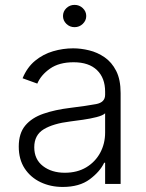

<svg xmlns="http://www.w3.org/2000/svg" viewBox="-20 -750 596 783"><path d="M235.8 12.4Q186.4 12.4 145.6 -6.9Q104.8 -26.3 80.6 -63Q56.5 -99.8 56.5 -152.3Q56.5 -206.3 83.1 -238.1Q109.7 -269.9 157.1 -286.2Q204.5 -302.6 266 -310Q334.9 -318.5 371.8 -325.5Q408.7 -332.4 408.7 -363.3V-376.1Q408.7 -432.2 375.5 -464.1Q342.3 -496.1 280.2 -496.1Q221.2 -496.1 184.1 -470.2Q147 -444.2 132.1 -409.1L72.1 -430.8Q90.6 -475.5 123.2 -502.3Q155.9 -529.1 196.4 -541Q236.9 -552.9 278.4 -552.9Q309.7 -552.9 343.4 -544.7Q377.1 -536.6 406.4 -516.5Q435.7 -496.4 453.8 -460.9Q471.9 -425.4 471.9 -370.4V0H408.7V-86.3H404.8Q387.8 -50.1 345.9 -18.8Q304 12.4 235.8 12.4ZM244.3 -45.5Q294.7 -45.5 331.7 -67.6Q368.6 -89.8 388.7 -127.1Q408.7 -164.4 408.7 -209.2V-288Q399.5 -279.1 373.9 -272.5Q348.4 -266 318.4 -261.7Q288.4 -257.5 266 -254.6Q196.7 -246.1 158.2 -222.7Q119.7 -199.2 119.7 -149.5Q119.7 -100.1 155.2 -72.8Q190.7 -45.5 244.3 -45.5ZM284.1 -639.2Q264.6 -639.2 250.7 -652.7Q236.9 -666.2 236.9 -684.7Q236.9 -703.5 250.7 -716.8Q264.6 -730.1 284.1 -730.1Q303.6 -730.1 317.6 -716.8Q331.7 -703.5 331.7 -684.7Q331.7 -666.2 317.6 -652.7Q303.6 -639.2 284.1 -639.2Z"/></svg>

Font: Inter UI Light
Style: Regular
Weight: 300
Designer: Rasmus Andersson
Foundry: rsms
Version: 3.2;8d6f07862